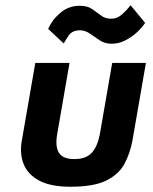

<svg xmlns="http://www.w3.org/2000/svg" viewBox="-20 -699 582 729"><path d="M163 -589Q177 -623 209.5 -650.5Q242 -678 285 -677Q312 -677 330 -664.5Q348 -652 364.5 -639.5Q381 -627 406 -628Q426 -629 443.5 -644.5Q461 -660 476 -679L531 -612Q519 -594 499 -575.5Q479 -557 453.5 -544.5Q428 -532 400 -533Q376 -534 357 -547Q338 -560 319.5 -572.5Q301 -585 279 -584Q253 -582 241 -564.5Q229 -547 222 -534ZM248 10Q171 10 127.5 -14Q84 -38 69 -78Q54 -118 63 -166L114 -460H244L197 -189Q189 -142 204 -118.5Q219 -95 262 -95Q306 -95 328 -118.5Q350 -142 359 -189L406 -460H534L483 -166Q474 -117 452.5 -77Q431 -37 383.5 -13.5Q336 10 248 10Z"/></svg>

Font: Von Semi
Style: Italic
Weight: 600
Version: Version 4.000; ttfautohint (v1.8.4.7-5d5b)